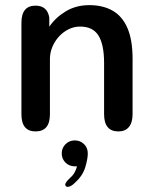

<svg xmlns="http://www.w3.org/2000/svg" viewBox="-20 -507 584 748"><path d="M441.5 5Q385.5 5 385.5 -62V-261.5Q385.5 -333 363.8 -368.2Q342 -403.5 292 -403.5Q268.5 -403.5 247.2 -393Q226 -382.5 209.8 -364.8Q193.5 -347 184 -324.2Q174.5 -301.5 174.5 -277.5V-62Q174.5 5 118.5 5Q63.5 5 63.5 -62V-418.5Q63.5 -485 118.5 -485Q164 -485 172 -439V-403Q196.5 -439 236.5 -463Q276.5 -487 328 -487Q380 -487 417.8 -466Q455.5 -445 476 -398.8Q496.5 -352.5 496.5 -277.5V-62Q496.5 -29.5 482.2 -12.2Q468 5 441.5 5ZM271.5 40Q292 40 307 54Q322 68 322 91Q322 111.5 312.2 144.5Q302.5 177.5 271.5 205.5Q263.5 213.5 256.2 217.2Q249 221 243.5 221Q239 221 236.5 218Q234 215 234 212.5Q234 208 239.2 201Q244.5 194 254 185Q264.5 176 270.8 164.5Q277 153 280 141Q278.5 141 275.8 141Q273 141 271.5 141Q250 141 235.2 126.5Q220.5 112 220.5 90.5Q220.5 69.5 235.2 54.8Q250 40 271.5 40Z"/></svg>

Font: Sono Medium
Style: Regular
Weight: 500
Designer: Tyler Finck
Foundry: Tyler Finck
Version: Version 2.112